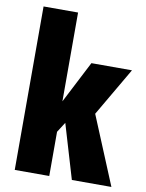

<svg xmlns="http://www.w3.org/2000/svg" viewBox="-89 -873 713 937"><g transform="rotate(10 267.0 -405.0)"><path d="M50 0V-810H221V-370L328 -578H529L389 -338L529 0H333L253 -269L221 -219V0Z"/></g></svg>

Font: Oswald Heavy
Style: Regular
Weight: 400
Designer: Vernon Adams
Foundry: Vernon Adams
Version: Version 4.101